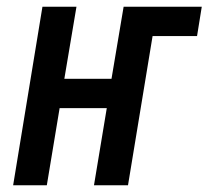

<svg xmlns="http://www.w3.org/2000/svg" viewBox="-20 -550 619 570"><path d="M19 0H119L157 -229H297L259 0H360L433 -443H565L579 -530H347L311 -316H171L207 -530H106Z"/></svg>

Font: Iosevka Sparkle Medium
Style: Italic
Weight: 500
Italic angle: -9°
Designer: Belleve Invis
Foundry: Belleve Invis
Version: Version 4.5.0; ttfautohint (v1.8.3)